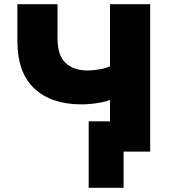

<svg xmlns="http://www.w3.org/2000/svg" viewBox="-20 -725 848 918"><path d="M571 173H404V-145H626V0H571ZM506 0V-247Q491 -241 469.5 -236.5Q448 -232 422 -229Q396 -226 369 -226Q226 -226 144.5 -301.5Q63 -377 63 -531V-705H255V-543Q255 -460 293.5 -424Q332 -388 399 -388Q424 -388 453.5 -393Q483 -398 506 -408V-705H698V0Z"/></svg>

Font: Nunito Sans 7pt Black
Style: Regular
Weight: 900
Designer: Vernon Adams
Foundry: Vernon Adams
Version: Version 3.101;gftools[0.9.27]